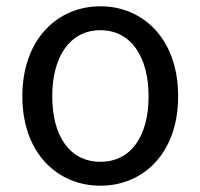

<svg xmlns="http://www.w3.org/2000/svg" viewBox="-20 -577 637 610"><path d="M299 13C435 13 546 -90 546 -271C546 -453 435 -557 299 -557C163 -557 51 -453 51 -271C51 -90 163 13 299 13ZM299 -63C202 -63 146 -144 146 -271C146 -397 202 -481 299 -481C396 -481 452 -397 452 -271C452 -144 396 -63 299 -63Z"/></svg>

Font: Source Han Sans CN Regular
Style: Regular
Weight: 400
Designer: Ryoko NISHIZUKA (kana & ideographs); Paul D. Hunt (Latin, Greek & Cyrillic); Wenlong ZHANG (bopomofo); Sandoll Communica
Foundry: Adobe Systems Incorporated
Version: Version 1.004;PS 1.004;hotconv 1.0.82;makeotf.lib2.5.63406